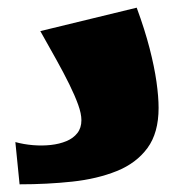

<svg xmlns="http://www.w3.org/2000/svg" viewBox="-20 -480 473 500"><path d="M31 0 20 -110Q42 -104 66 -102Q90 -100 112.5 -102.5Q135 -105 153 -112.5Q171 -120 181.5 -133.5Q192 -147 192 -167Q192 -184 183.5 -207.5Q175 -231 160.5 -260.5Q146 -290 126.5 -325Q107 -360 85 -399L336 -460Q357 -403 369.5 -354.5Q382 -306 387.5 -267Q393 -228 393 -199Q393 -134 364 -94.5Q335 -55 284 -34.5Q233 -14 168 -7Q103 0 31 0Z"/></svg>

Font: Marhey
Style: Bold
Weight: 700
Designer: Nur Syamsi & Bustanul Arifin
Foundry: Namelatype
Version: Version 1.000